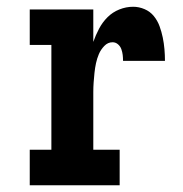

<svg xmlns="http://www.w3.org/2000/svg" viewBox="-20 -548 540 568"><path d="M68 0V-105H132V-415H68V-520H256V-424Q263 -444 273 -463Q283 -482 298 -497Q313 -512 333 -520Q353 -528 374 -528Q391 -528 407.5 -521Q424 -514 435 -500.5Q446 -487 452 -470.5Q458 -454 461.5 -437Q465 -420 466.5 -402.5Q468 -385 468 -368H344Q344 -377 343 -385.5Q342 -394 339 -402.5Q336 -411 329 -417Q322 -423 313 -423Q299 -423 288.5 -412Q278 -401 272.5 -388Q267 -375 264 -361Q261 -347 259.5 -332.5Q258 -318 257 -304Q256 -290 256 -276V-105H334V0Z"/></svg>

Font: Iosevka Curly Slab Extrabold
Style: Regular
Weight: 800
Monospace: yes
Designer: Belleve Invis
Foundry: Belleve Invis
Version: Version 22.1.2; ttfautohint (v1.8.4)